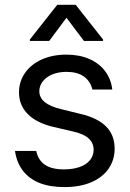

<svg xmlns="http://www.w3.org/2000/svg" viewBox="-20 -763 536 794"><path d="M326.7 -446.8C344.6 -434.1 356.4 -416 362.3 -392.6H444.3C441.1 -421.2 431.3 -446.5 415 -468.3C398.8 -490.1 377 -507 349.6 -519C322.3 -531.1 290.7 -537.1 254.9 -537.1C216.5 -537.1 182.5 -530.4 152.8 -517.1C123.2 -503.7 100.1 -485.2 83.5 -461.4C66.9 -437.7 58.6 -410.8 58.6 -380.9C58.6 -345.7 70.6 -315.9 94.7 -291.5C118.8 -267.1 154 -249.3 200.2 -238.3L280.3 -219.7C310.2 -213.2 332.2 -203.6 346.2 -190.9C360.2 -178.2 367.2 -162.4 367.2 -143.6C367.2 -127.3 362.1 -113 352.1 -100.6C342 -88.2 327.6 -78.8 309.1 -72.3C290.5 -65.8 268.9 -62.5 244.1 -62.5C210.9 -62.5 184.9 -68.8 166 -81.5C147.1 -94.2 135.1 -113.3 129.9 -138.7H42C46.5 -106.8 57.5 -79.6 74.7 -57.1C92 -34.7 114.9 -17.7 143.6 -6.3C172.2 5 206.4 10.7 246.1 10.7C289.7 10.7 327.1 3.9 358.4 -9.8C389.6 -23.4 413.4 -42.3 429.7 -66.4C446 -90.5 454.1 -117.8 454.1 -148.4C454.1 -185.5 442.4 -216 418.9 -239.7C395.5 -263.5 360 -280.9 312.5 -292L233.4 -311.5C202.8 -318.7 180 -328.5 165 -340.8C150.1 -353.2 142.6 -368.2 142.6 -385.7C142.6 -400.7 147.5 -414.4 157.2 -426.8C167 -439.1 180.3 -448.7 197.3 -455.6C214.2 -462.4 233.4 -465.8 254.9 -465.8C284.8 -465.8 308.8 -459.5 326.7 -446.8ZM254.9 -689.5 327.1 -593.8H406.2V-599.6L293 -743.2H216.8L103.5 -599.6V-593.8H183.6Z"/></svg>

Font: Pretendard Variable
Style: Regular
Weight: 400
Designer: Base glyphs from Inter by Rasmus Andersson; Hangeul glyphs from Noto Sans CJK(Source Han Sans) by Jang Soo-young and Kan
Foundry: Kil Hyung-jin
Version: Version 1.309;Glyphs 3.2 (3225)